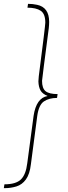

<svg xmlns="http://www.w3.org/2000/svg" viewBox="-35 -860 355 1000"><path d="M-11 120H-15L-12 100Q48 100 74 74.5Q100 49 107 -10L140 -257Q154 -350 213 -360Q186 -371 176 -389Q166 -407 165 -436L167 -463Q201 -727 201 -742Q201 -788 177 -804Q153 -820 108 -820L111 -840Q135 -840 158 -835Q221 -822 221 -746Q221 -731 219 -713Q186 -462 184 -439Q184 -400 202.5 -385Q221 -370 265 -370L262 -350Q221 -350 194 -332Q167 -314 159 -256L126 -5Q120 47 100 74.5Q80 102 50.5 111Q21 120 -11 120Z"/></svg>

Font: Tanohe Sans Thin
Style: Italic
Weight: 100
Designer: Village Type and Design LLC & Cristiano Sobral
Foundry: Cooper Hewitt Smithsonian Design Museum
Version: Version 1.00;September 29, 2021;FontCreator 13.0.0.2655 64-b